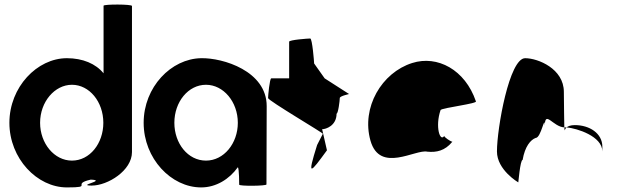

<svg xmlns="http://www.w3.org/2000/svg" viewBox="-20 -810 2726 838"><path d="M21 -274C21 -118 142 8 272 8C392 8 288 -6 376 -26C449 -23 312 0 380 0C451 0 556 -66 556 -146V-784C556 -792 432 -792 432 -785V-490C398 -532 341 -556 272 -556C142 -556 21 -430 21 -274ZM155 -274C155 -366 219 -440 294 -440C370 -440 431 -366 431 -274C431 -184 372 -109 294 -109C217 -109 155 -184 155 -274Z M607 -274C607 -118 727 8 858 8C923 8 981 -28 1018 -80C1024 -76 1024 -4 1024 -4C1024 3 1143 2 1143 -5L1144 -347C1144 -500 953 -558 858 -556C727 -554 607 -430 607 -274ZM741 -274C741 -366 802 -440 879 -440C955 -440 1018 -366 1018 -274C1018 -184 957 -109 879 -109C800 -109 741 -184 741 -274Z M1150 -382C1150 -371 1397 -226 1389 -226L1364 -177C1319 -34 1334 -54 1407 -154L1386 -246C1402 -246 1449 -261 1449 -314C1456 -314 1463 -371 1463 -382C1463 -392 1510 -400 1503 -400L1397 -468L1351 -533C1351 -540 1343 -642 1334 -642C1325 -642 1242 -636 1242 -628V-468H1164C1157 -468 1150 -392 1150 -382Z M1597 -196C1638 -52 1794 -160 1845 -148C1885 -144 1922 -152 1954 -191C1946 -193 1917 -212 1919 -217C1901 -188 1878 -257 1903 -330C1913 -340 2067 -358 2057 -368C2010 -506 1889 -570 1779 -535C1646 -493 1556 -341 1597 -196ZM1919 -218V-217ZM1955 -192 1954 -191C1956 -191 1956 -191 1955 -190Z M2149 -149C2149 -68 2242 -14 2242 -14C2242 -6 2250 -112 2261 -112C2271 -171 2296 -200 2318 -208C2342 -208 2358 -314 2358 -261C2358 -331 2394 -256 2443 -254C2443 -281 2441 -346 2441 -409C2441 -510 2328 -556 2272 -556C2203 -556 2149 -250 2149 -149ZM2443 -254C2444 -246 2444 -242 2445 -241C2445 -237 2444 -246 2453 -254ZM2453 -254C2499 -250 2609 -215 2609 -149V-170C2609 -228 2553 -264 2489 -264C2470 -264 2459 -259 2453 -254Z"/></svg>

Font: Ampere
Style: SCCnd
Weight: 400
Version: Version 1